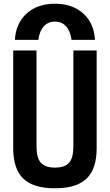

<svg xmlns="http://www.w3.org/2000/svg" viewBox="-20 -1001 590 1031"><path d="M275 -981Q369 -981 427 -928.5Q485 -876 490 -787H364Q358 -834 335 -859.5Q312 -885 275 -885Q238 -885 215 -859.5Q192 -834 186 -787H60Q65 -876 123 -928.5Q181 -981 275 -981ZM275 10Q159 10 105 -42Q51 -94 51 -205V-730H176V-216Q176 -154 199 -127.5Q222 -101 275 -101Q329 -101 351.5 -127.5Q374 -154 374 -216V-730H499V-205Q499 -94 445 -42Q391 10 275 10Z"/></svg>

Font: M PLUS Code Latin SemiExpanded SemiBold
Style: Regular
Weight: 600
Width: 6
Designer: Coji Morishita
Foundry: UNDERFOREST DESIGN
Version: Version 1.002; ttfautohint (v1.8.3)